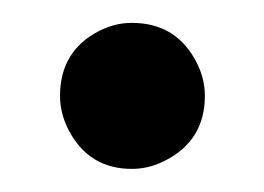

<svg xmlns="http://www.w3.org/2000/svg" viewBox="-20 -142 230 167"><path d="M32.2 -58.6Q32.2 -97.7 66.4 -115.2Q80.1 -122.1 94.7 -122.1Q133.8 -122.1 151.4 -86.9Q158.2 -73.2 158.2 -58.6Q158.2 -19.5 123 -2Q109.4 4.9 94.7 4.9Q57.6 4.9 40 -28.3Q32.2 -43 32.2 -58.6Z"/></svg>

Font: Post No Bills Jaffna
Style: Bold
Weight: 700
Designer: Kosala Senevirathne, Siva Puranthara, Lasantha Premarathna, Tharique Azeez
Foundry: Mooniak
Version: Version 1.220 ; ttfautohint (v1.6)